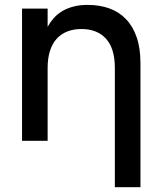

<svg xmlns="http://www.w3.org/2000/svg" viewBox="-20 -575 654 784"><path d="M449 -297Q449 -377 413 -416.8Q377 -456.5 312.5 -456.5Q280.5 -456.5 255 -446.5Q229.5 -436.5 211.5 -416.8Q193.5 -397 184 -367Q174.5 -337 174.5 -297V0H70V-540H174.5V-465.5Q184.5 -484 198.8 -500.2Q213 -516.5 233 -528.8Q253 -541 279 -548Q305 -555 338 -555Q386.5 -555 426.2 -540.8Q466 -526.5 494.2 -497.2Q522.5 -468 538 -423.2Q553.5 -378.5 553.5 -317.5V189.5H449Z"/></svg>

Font: Vela Sans SemBd
Style: Regular
Weight: 600
Designer: Principal design: Mikhail Sharanda - project Manrope.
Design modification: Ravid Balaliev
Foundry: Mikhail Sharanda
Version: Version 1.001